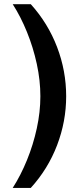

<svg xmlns="http://www.w3.org/2000/svg" viewBox="-20 -756 404 934"><path d="M129.7 -735.7Q213.4 -642.9 257.7 -527Q301.9 -411.2 301.9 -287.7Q301.9 -165.4 257.7 -49.6Q213.4 66.2 129.7 158.2H41.8Q81 97 111.3 22.6Q141.6 -51.7 159 -131.6Q176.4 -211.4 176.4 -287.7Q176.4 -364.9 159 -445Q141.6 -525.1 111.3 -599.9Q81 -674.7 41.8 -735.7Z"/></svg>

Font: Archivo SemiBold
Style: Regular
Weight: 600
Designer: Hector Gatti
Foundry: Omnibus-Type
Version: Version 2.001